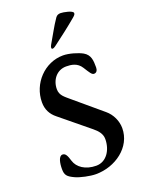

<svg xmlns="http://www.w3.org/2000/svg" viewBox="-153 -874 714 956"><g transform="rotate(-20 204.5 -396.0)"><path d="M196 -650C199 -650 205 -652 214 -659C254 -689 304 -727 344 -761C353 -769 357 -773 357 -780C357 -794 307 -803 293 -803C282 -803 273 -800 266 -790C239 -751 219 -711 195 -671C192 -666 190 -660 190 -656C190 -653 192 -650 196 -650ZM232 -601C134 -601 54 -516 54 -417C54 -379 69 -350 98 -327L248 -204C270 -186 288 -166 288 -138C288 -80 255 -28 201 -28C143 -28 104 -57 93 -93C84 -123 77 -138 61 -138C41 -138 34 -103 34 -71C34 -39 43 -28 80 -11C104 0 154 11 185 11C288 11 386 -59 386 -160C386 -198 368 -237 338 -262L197 -381C168 -406 146 -420 146 -453C146 -502 178 -544 228 -544C255 -544 287 -540 307 -508C328 -475 335 -462 347 -462C362 -462 367 -476 367 -489C367 -524 366 -555 333 -574C310 -587 264 -601 232 -601Z"/></g></svg>

Font: EB Garamond SC 08
Style: Regular
Weight: 400
Version: Version 0.016